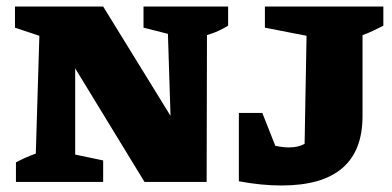

<svg xmlns="http://www.w3.org/2000/svg" viewBox="-20 -559 1206 590"><path d="M421 -539H681V-480Q664 -470 651 -464Q638 -458 616 -451L615 0H424L211 -349V-84L297 -66V0H29V-60Q44 -68 58.5 -74.5Q73 -81 90 -87L101 -449L26 -474V-539H297L504 -203L496 -455L421 -474ZM714 -2V-212H786L826 -111Q849 -106 868 -106Q897 -106 916 -117L922 -449L794 -474V-539H1158V-480Q1144 -473 1127.5 -465Q1111 -457 1094 -451V-202Q1094 11 845 11Q783 11 714 -2Z"/></svg>

Font: Piazzolla SC ExtraBold
Style: Regular
Weight: 800
Designer: Juan Pablo del Peral
Foundry: Huerta Tipografica
Version: Version 1.330